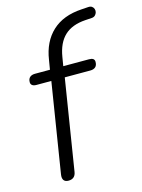

<svg xmlns="http://www.w3.org/2000/svg" viewBox="-110 -771 622 842"><g transform="rotate(-15 201.0 -350.5)"><path d="M95 6Q80 6 73.5 -3Q67 -12 70 -30L135 -436H67Q55 -436 48.5 -441Q42 -446 42 -455Q42 -470 50.5 -477.5Q59 -485 74 -485H152L140 -474L149 -528Q161 -608 210.5 -654Q260 -700 344 -705L374 -707Q385 -708 391.5 -703.5Q398 -699 400.5 -691.5Q403 -684 401 -676.5Q399 -669 393.5 -663.5Q388 -658 379 -657L348 -655Q287 -651 253 -619Q219 -587 209 -525L201 -477L195 -485H319Q332 -485 338 -480.5Q344 -476 344 -467Q344 -451 335.5 -443.5Q327 -436 312 -436H196L130 -24Q125 6 95 6Z"/></g></svg>

Font: Nunito ExtraLight Light
Style: Italic
Weight: 300
Italic angle: -9°
Version: Version 3.602